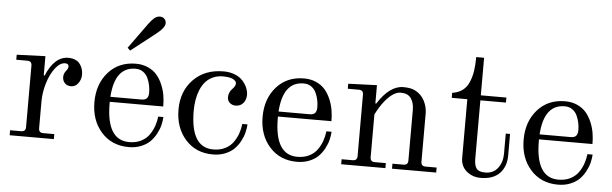

<svg xmlns="http://www.w3.org/2000/svg" viewBox="-47 -875 3328 1044"><g transform="rotate(5 1617.0 -353.0)"><path d="M30.3 0V-27.3H90.8Q115.2 -27.3 115.2 -51.8V-387.7Q115.2 -412.1 90.8 -412.1H30.3V-439.5L186.5 -445.3V-341.3L191.4 -339.4Q235.8 -447.3 312.5 -447.3Q332 -447.3 347.2 -441.2Q362.3 -435.1 370.8 -425.8Q379.4 -416.5 384.8 -404.3Q390.1 -392.1 391.8 -381.8Q393.6 -371.6 393.6 -361.3Q393.6 -335.9 378.2 -315.2Q362.8 -294.4 339.8 -294.4Q317.4 -294.4 304.9 -307.9Q292.5 -321.3 292.5 -341.3Q292.5 -359.9 305.7 -376Q316.4 -388.2 316.4 -399.9Q316.4 -416 296.9 -416Q269 -416 243.2 -382.6Q217.3 -349.1 201.9 -298.3Q186.5 -247.6 186.5 -197.3V-51.8Q186.5 -27.3 210.9 -27.3H271.5V0Z M627.9 -529.8 727.5 -668Q743.2 -689.5 757.3 -701.7Q771.5 -713.9 788.1 -713.9Q803.7 -713.9 813 -704.3Q822.3 -694.8 822.3 -680.2Q822.3 -655.8 774.4 -618.7L642.6 -515.6ZM680.7 -447.3Q717.8 -447.3 747.3 -433.8Q776.9 -420.4 795.4 -398.7Q814 -377 826.4 -347.7Q838.9 -318.4 843.8 -288.8Q848.6 -259.3 848.6 -228.5H556.6V-219.7Q556.6 -19.5 680.7 -19.5Q717.3 -19.5 745.1 -33.4Q772.9 -47.4 789.3 -70.8Q805.7 -94.2 814.2 -118.9Q822.8 -143.6 826.2 -171.4H854.5Q853 -148.9 847.4 -126.2Q841.8 -103.5 828.6 -78.9Q815.4 -54.2 796.6 -35.4Q777.8 -16.6 747.8 -4.4Q717.8 7.8 680.7 7.8Q587.4 7.8 530.5 -56.4Q473.6 -120.6 473.6 -219.7Q473.6 -318.8 530.5 -383.1Q587.4 -447.3 680.7 -447.3ZM557.6 -255.9H726.1Q749 -255.9 757.3 -266.6Q765.6 -277.3 765.6 -296.4Q765.6 -316.4 761.7 -335.9Q757.8 -355.5 749 -375.2Q740.2 -395 722.7 -407.5Q705.1 -419.9 680.7 -419.9Q568.4 -419.9 557.6 -255.9Z M932.6 -219.7Q932.6 -319.3 994.6 -383.3Q1056.6 -447.3 1159.2 -447.3Q1189 -447.3 1213.4 -439Q1237.8 -430.7 1252.9 -418Q1268.1 -405.3 1278.3 -389.2Q1288.6 -373 1292.7 -358.6Q1296.9 -344.2 1296.9 -331.5Q1296.9 -304.2 1281.5 -285.9Q1266.1 -267.6 1239.7 -267.6Q1220.7 -267.6 1207.8 -279.3Q1194.8 -291 1194.8 -309.6Q1194.8 -336.9 1215.8 -357.9Q1231.4 -374 1231.4 -387.7Q1231.4 -391.1 1230 -394.8Q1228.5 -398.4 1223.6 -403.1Q1218.8 -407.7 1211.2 -411.4Q1203.6 -415 1189.7 -417.5Q1175.8 -419.9 1158.2 -419.9Q1127.9 -419.9 1103.8 -408.9Q1079.6 -397.9 1063.2 -379.4Q1046.9 -360.8 1036.1 -335Q1025.4 -309.1 1020.5 -280.5Q1015.6 -252 1015.6 -219.7Q1015.6 -19.5 1139.6 -19.5Q1176.3 -19.5 1204.1 -33.4Q1231.9 -47.4 1248.3 -70.8Q1264.6 -94.2 1273.2 -118.9Q1281.7 -143.6 1285.2 -171.4H1313.5Q1312 -148.9 1306.4 -126.2Q1300.8 -103.5 1287.6 -78.9Q1274.4 -54.2 1255.6 -35.4Q1236.8 -16.6 1206.8 -4.4Q1176.8 7.8 1139.6 7.8Q1046.4 7.8 989.5 -56.4Q932.6 -120.6 932.6 -219.7Z M1598.6 -447.3Q1635.7 -447.3 1665.3 -433.8Q1694.8 -420.4 1713.4 -398.7Q1731.9 -377 1744.4 -347.7Q1756.8 -318.4 1761.7 -288.8Q1766.6 -259.3 1766.6 -228.5H1474.6V-219.7Q1474.6 -19.5 1598.6 -19.5Q1635.3 -19.5 1663.1 -33.4Q1690.9 -47.4 1707.3 -70.8Q1723.6 -94.2 1732.2 -118.9Q1740.7 -143.6 1744.1 -171.4H1772.5Q1771 -148.9 1765.4 -126.2Q1759.8 -103.5 1746.6 -78.9Q1733.4 -54.2 1714.6 -35.4Q1695.8 -16.6 1665.8 -4.4Q1635.7 7.8 1598.6 7.8Q1505.4 7.8 1448.5 -56.4Q1391.6 -120.6 1391.6 -219.7Q1391.6 -318.8 1448.5 -383.1Q1505.4 -447.3 1598.6 -447.3ZM1475.6 -255.9H1644Q1667 -255.9 1675.3 -266.6Q1683.6 -277.3 1683.6 -296.4Q1683.6 -316.4 1679.7 -335.9Q1675.8 -355.5 1667 -375.2Q1658.2 -395 1640.6 -407.5Q1623 -419.9 1598.6 -419.9Q1486.3 -419.9 1475.6 -255.9Z M1839.8 0V-27.3H1900.4Q1924.8 -27.3 1924.8 -51.8V-387.7Q1924.8 -412.1 1900.4 -412.1H1839.8V-439.5L1996.1 -445.3V-346.7L2000 -344.2Q2065.4 -447.3 2140.1 -447.3Q2181.2 -447.3 2204.1 -435.5Q2238.3 -418.5 2255.9 -384.8Q2273.4 -351.1 2273.4 -315.4V-51.8Q2273.4 -27.3 2297.9 -27.3H2358.4V0H2117.2V-27.3H2177.7Q2202.1 -27.3 2202.1 -51.8V-328.1Q2202.1 -367.2 2184.8 -391.6Q2167.5 -416 2128.9 -416Q2088.9 -416 2043.9 -361.3Q2018.1 -330.1 1996.1 -285.2V-51.8Q1996.1 -27.3 2020.5 -27.3H2081.1V0Z M2407.2 -412.1V-439.5Q2439.9 -443.8 2462.9 -460.9Q2485.8 -478 2498 -506.8Q2510.3 -535.6 2515.4 -568.8Q2520.5 -602.1 2520.5 -644.5H2563.5V-439.5H2703.1V-412.1H2563.5V-92.8Q2563.5 -57.1 2575.9 -40.3Q2588.4 -23.4 2624 -23.4Q2667.5 -23.4 2692.1 -55.4Q2716.8 -87.4 2716.8 -134.3V-244.1H2740.2V-126Q2740.2 -66.4 2705.1 -29.3Q2669.9 7.8 2600.6 7.8Q2557.1 7.8 2524.7 -19Q2492.2 -45.9 2492.2 -92.8V-412.1Z M3023.4 -447.3Q3060.5 -447.3 3090.1 -433.8Q3119.6 -420.4 3138.2 -398.7Q3156.7 -377 3169.2 -347.7Q3181.6 -318.4 3186.5 -288.8Q3191.4 -259.3 3191.4 -228.5H2899.4V-219.7Q2899.4 -19.5 3023.4 -19.5Q3060.1 -19.5 3087.9 -33.4Q3115.7 -47.4 3132.1 -70.8Q3148.4 -94.2 3157 -118.9Q3165.5 -143.6 3168.9 -171.4H3197.3Q3195.8 -148.9 3190.2 -126.2Q3184.6 -103.5 3171.4 -78.9Q3158.2 -54.2 3139.4 -35.4Q3120.6 -16.6 3090.6 -4.4Q3060.5 7.8 3023.4 7.8Q2930.2 7.8 2873.3 -56.4Q2816.4 -120.6 2816.4 -219.7Q2816.4 -318.8 2873.3 -383.1Q2930.2 -447.3 3023.4 -447.3ZM2900.4 -255.9H3068.8Q3091.8 -255.9 3100.1 -266.6Q3108.4 -277.3 3108.4 -296.4Q3108.4 -316.4 3104.5 -335.9Q3100.6 -355.5 3091.8 -375.2Q3083 -395 3065.4 -407.5Q3047.9 -419.9 3023.4 -419.9Q2911.1 -419.9 2900.4 -255.9Z"/></g></svg>

Font: Theano Modern
Style: Regular
Weight: 400
Designer: Alexey Kryukov
Version: Version 2.00